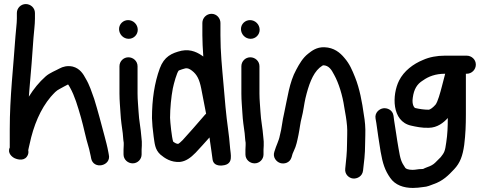

<svg xmlns="http://www.w3.org/2000/svg" viewBox="-20 -774 2386 945"><path d="M63 -710V-682C63 -658 58.2 -627.5 56.1 -595.7C46.1 -446.3 28 -297.9 28 -137V-48C14.9 -20.1 40.4 -0.7 52 4.7C70.9 13.3 104.6 19.2 117.2 -12.1C120.4 -19.8 120.4 -27.3 119 -34.7C120.1 -41.9 123.1 -52.5 125.5 -63.9C145.1 -157.1 179.4 -237.7 229.7 -297.4C247.9 -317.2 255.8 -327.4 274.6 -336.8L296.3 -348.7C302.6 -351.7 310.8 -356.6 315 -358.4C317.1 -355.8 320.2 -351.2 324.1 -344C348 -301.5 362.2 -252 378.5 -195.6C392.6 -146.5 401.1 -98.4 416.2 -49.4C420.4 -36.8 421.8 -23.4 426.6 -5.5L428.4 4.5C439.1 63.5 529.4 43 515.4 -13.5L513.6 -23.5C507.9 -55 501.4 -77.7 494.2 -105.4C479.7 -160.4 461 -231.2 443.7 -286.9C431.4 -321.3 420.5 -356.3 401.8 -387.3C390.4 -408.8 373.7 -437.3 337.6 -446.4C311.5 -452 289.1 -445.9 272.7 -436.8C255.4 -426.9 225.1 -416.1 204.4 -397.7C172.2 -369.1 146.2 -337 122 -298.3C122.8 -310.8 123.8 -324.1 124.9 -335.6C131.6 -407.6 139.9 -513.8 144.9 -588.8C147 -618.5 152 -652.5 152 -682V-710C152 -736 130 -754 107 -754C82.7 -754 63 -734.3 63 -710Z M678 -57V-77C678 -83.8 676.6 -86.3 676 -98.5C672.7 -144.7 664.1 -180.8 662 -223.3C660.4 -252.4 657 -283 657 -313V-448C657 -474 635 -492 612 -492C587.7 -492 568 -472.3 568 -448V-313C568 -278.1 571.5 -246 573 -217.7C574.9 -181.3 579.7 -150.8 584.2 -118.1C585.7 -107.4 585.9 -88.5 589 -71.3V-60.1C588.4 -52.5 588 -45.2 588 -38V-14C588 12 610 30 633 30C657.3 30 677 10.3 677 -14V-38C677 -43.7 678 -50.5 678 -57ZM566 -631C566 -606 586.3 -583 613.5 -583C638.1 -583 658 -602.9 658 -627.5C658 -653.5 636.5 -675 610.5 -675C586.6 -675 566 -656 566 -631Z M994.4 -214.4C993.8 -213.8 990.3 -210.7 989.1 -209.4L976.1 -194.4C952.4 -167.1 905.9 -113.1 878.8 -84.2C868.5 -73.4 860.2 -67.3 857.1 -65.9C849.6 -65.9 841.9 -69.5 832.3 -76.9C825.3 -97.5 817.8 -171.1 817 -194.4C817.1 -240 822.7 -297.9 830.5 -338.2C835.6 -363.5 850.6 -417.7 860 -427.1C870.8 -431.3 882.1 -435.1 892.5 -437.6C902.7 -439.6 913 -435.3 924.8 -426.2C949.8 -407 961.5 -382.9 970.4 -338.3C978.4 -294.5 985.8 -257.5 994.4 -214.4ZM976 -661V-600C976 -569.7 978.1 -533.7 980.6 -495.8C956.6 -513.2 921.7 -534 873.6 -524.4C824.8 -512.8 788 -495.7 766.5 -437.6C740.5 -366.5 728 -285.3 728 -192.6C728.7 -167 731.4 -138.3 736.3 -101.4C741.4 -69.4 741.6 -38.6 769.5 -13.2C790.5 4.6 822 26.2 866.3 22.9C894.5 19.8 918.4 2.7 943.1 -22.7C962.2 -43.2 987.7 -71 1011.2 -97.6L1013.2 -81.6C1020.1 -36.6 1021.9 -19.9 1026.2 10.5C1031.6 47.8 1074.1 41.3 1084.5 38.9C1093.5 36.9 1113.8 31.1 1116 5.5C1117.8 -11.6 1113.7 -30.8 1112.9 -41.3C1107.2 -119 1097.2 -165.5 1089.9 -247.2L1079.9 -361.2C1072.6 -443.9 1065 -517.6 1065 -600V-661C1065 -684 1047 -706 1021 -706C996.2 -706 976 -685.8 976 -661Z M1278 -57V-77C1278 -83.8 1276.6 -86.3 1276 -98.5C1272.7 -144.7 1264.1 -180.8 1262 -223.3C1260.4 -252.4 1257 -283 1257 -313V-448C1257 -474 1235 -492 1212 -492C1187.7 -492 1168 -472.3 1168 -448V-313C1168 -278.1 1171.5 -246 1173 -217.7C1174.9 -181.3 1179.7 -150.8 1184.2 -118.1C1185.7 -107.4 1185.9 -88.5 1189 -71.3V-60.1C1188.4 -52.5 1188 -45.2 1188 -38V-14C1188 12 1210 30 1233 30C1257.3 30 1277 10.3 1277 -14V-38C1277 -43.7 1278 -50.5 1278 -57ZM1166 -631C1166 -606 1186.3 -583 1213.5 -583C1238.1 -583 1258 -602.9 1258 -627.5C1258 -653.5 1236.5 -675 1210.5 -675C1186.6 -675 1166 -656 1166 -631Z M1415.2 -0.5C1418.4 -13.5 1421.1 -21.3 1426.4 -31.8C1438.5 -56.2 1443.1 -81.8 1449 -109.9C1455.5 -141.3 1457.8 -170 1465.1 -196.3C1472.3 -222.1 1477.5 -265.6 1483.3 -290.2C1498.5 -353.8 1518.1 -410.5 1552.7 -440.5C1565.7 -450.4 1568.3 -452.9 1573.2 -452.6C1596.9 -450.9 1610.4 -434.3 1624.9 -405.3C1647.2 -365.2 1666.2 -303.6 1674.3 -247.1C1680.7 -210.3 1685 -189.1 1688.1 -153.8C1690.4 -128.5 1688 -94.4 1688 -65C1688 -23.8 1683.4 17.6 1679.2 56.1C1675.8 83.2 1696.6 102.2 1716.9 104.5C1736.9 106.8 1763.2 94.6 1766.8 66.1C1771.8 26.1 1777 -16.5 1777 -64C1777 -78.3 1777.3 -93.2 1778 -109C1779.4 -144.8 1776.3 -178.9 1770.7 -209.9C1762.3 -271.3 1749.9 -338.3 1727.7 -393.4C1712.9 -430.1 1701 -459.2 1675 -489.2C1653.8 -514.8 1624.2 -539.7 1577 -541.5C1537.4 -543 1512.8 -522.3 1496.7 -509.7C1470.5 -489.4 1453.7 -460.2 1438.1 -431C1403.8 -369.4 1394.5 -289.1 1378.7 -217.8C1369 -178.5 1366.8 -141 1358 -109.9C1357.8 -109.2 1357.5 -108 1357.3 -107.1C1353.2 -82.2 1339.7 -59.3 1330.2 -26.8C1321.1 0.4 1340.5 22.7 1359.7 28.6C1377.8 34.1 1406.8 28.7 1415.2 -0.5Z M2171.1 -411C2166 -392.3 2160.7 -372 2154.8 -348.2C2146.8 -317.4 2134.6 -272.9 2123.7 -259C2111.8 -245.2 2097.3 -234 2089 -234C2067.9 -234 2044.7 -237.4 2023.7 -242.3C2019.3 -243.4 2006.3 -258.3 2011.7 -293.4C2017.4 -335.6 2033 -360.5 2061 -377.7C2061.4 -377.9 2062.1 -378.4 2062.6 -378.7C2088.6 -397.5 2123.7 -411 2169 -411ZM2011 62C1989.4 62 1977.5 56.4 1974.8 52.2C1954.9 23.2 1950.6 10.5 1941.6 -43.3C1932 -96.6 1928.1 -133.4 1919.7 -181.8L1916.8 -204.4C1912.6 -233.5 1885.2 -243.7 1866.2 -241C1846.9 -238.2 1823.4 -219.4 1828.4 -190.7L1832.3 -168.2C1838.3 -121.9 1844.7 -83 1853.3 -27.9C1863.5 30.7 1874.8 64.9 1900.5 101.3C1924.9 137.1 1966.7 151 2012 151C2029.8 151 2044.2 149.2 2060.5 146.9C2086.7 145.2 2098.8 137.1 2112.6 132.8C2160.3 116.9 2187.7 88.3 2215.2 59.1C2244.6 27.9 2257.2 -6.4 2264.8 -60.8C2271.2 -113.3 2273 -155.6 2273 -212V-411H2277C2301.8 -411 2322 -431.2 2322 -456C2322 -482 2300.1 -500 2277 -500H2169C2130.9 -500 2093.6 -493.2 2062.1 -479C2014.2 -459.6 1967.9 -424.8 1944.1 -377.2C1909.4 -307.6 1906.6 -176.7 2003.6 -155.6C2026.3 -150.5 2057.3 -143.6 2090.6 -145C2132.7 -145.6 2163.5 -170.4 2184 -193.2C2183.8 -149.3 2182.7 -114.3 2176.3 -72.6C2170.5 -29.8 2167.1 -23.2 2149.3 -0.7L2122.3 26.3C2112.7 36 2099.9 43 2083.8 48.4C2059.9 56.9 2067.9 58 2055 58C2037 58 2026 62 2011 62Z"/></svg>

Font: Just Breathe
Style: Bd
Weight: 400
Foundry: Cannot Into Space Fonts
Version: Version 0.72